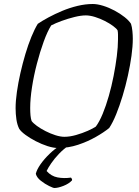

<svg xmlns="http://www.w3.org/2000/svg" viewBox="-20 -740 696 960"><path d="M270 0Q247 0 217.5 -9.5Q188 -19 159 -34Q130 -49 107.5 -65.5Q85 -82 76 -96Q66 -116 62 -143Q58 -170 58 -199Q58 -235 64.5 -280.5Q71 -326 82 -374.5Q93 -423 107 -470Q121 -517 137 -556Q153 -595 169 -621Q191 -636 222.5 -653Q254 -670 291 -685.5Q328 -701 367.5 -710.5Q407 -720 444 -720Q467 -720 496 -711Q525 -702 553 -687Q581 -672 603 -654.5Q625 -637 635 -621Q640 -605 642 -584.5Q644 -564 644 -546Q644 -509 637.5 -461.5Q631 -414 619.5 -362Q608 -310 593 -260.5Q578 -211 561 -169Q544 -127 526 -100Q499 -78 458.5 -55Q418 -32 370 -16Q322 0 270 0ZM302 -56Q329 -56 360.5 -65Q392 -74 419 -86Q446 -98 459 -107Q477 -131 493.5 -171Q510 -211 524 -260Q538 -309 548 -360Q558 -411 564 -458.5Q570 -506 570 -543Q570 -556 570 -567Q570 -578 568 -588Q563 -597 545.5 -610Q528 -623 504.5 -635Q481 -647 455.5 -655Q430 -663 409 -663Q385 -663 352.5 -655Q320 -647 288.5 -635.5Q257 -624 236 -613Q217 -583 198.5 -532Q180 -481 164.5 -421.5Q149 -362 140 -304Q131 -246 131 -200Q131 -179 132.5 -163Q134 -147 138 -135Q146 -124 164.5 -110.5Q183 -97 207.5 -84.5Q232 -72 257 -64Q282 -56 302 -56ZM252 200Q246 200 225.5 190Q205 180 184.5 164Q164 148 159 129Q164 108 182.5 81.5Q201 55 228 29Q255 3 283 -14H326Q299 4 275.5 28.5Q252 53 236 76.5Q220 100 213 115Q236 141 267.5 147Q299 153 335 148Q338 152 339.5 154.5Q341 157 340 162Q324 179 297 189.5Q270 200 252 200Z"/></svg>

Font: Texturina 12pt Thin
Style: Italic
Weight: 250
Italic angle: -11°
Designer: Guillermo Torres Carreño
Foundry: Omnibus-Type
Version: Version 1.002